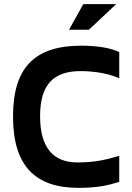

<svg xmlns="http://www.w3.org/2000/svg" viewBox="-20 -900 640 929"><path d="M557 -521V-648C517 -668 448 -679 374 -679C150 -679 43 -576 43 -336C43 -98 150 9 360 9C451 9 503 -3 557 -20V-146C501 -130 447 -114 355 -114C239 -114 174 -184 174 -338C174 -491 239 -556 370 -556C444 -556 516 -541 557 -521ZM314 -756H410L542 -880H383Z"/></svg>

Font: LT Wave Mono Bold
Style: Regular
Weight: 700
Designer: Daniel Lyons
Version: Version 2.5 (Glyphs App)